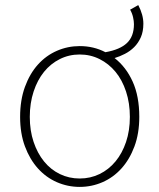

<svg xmlns="http://www.w3.org/2000/svg" viewBox="-20 -721 626 754"><path d="M523 -701 491 -683Q499 -669 502.5 -653.5Q506 -638 506 -626Q506 -578 478.5 -552Q451 -526 394 -516Q348 -540 293 -540Q246 -540 203.5 -521.5Q161 -503 129 -467.5Q97 -432 78 -380Q59 -328 59 -262Q59 -197 78 -146Q97 -95 129 -59.5Q161 -24 203.5 -5.5Q246 13 293 13Q340 13 382.5 -5.5Q425 -24 457 -59.5Q489 -95 508 -146Q527 -197 527 -262Q527 -343 501 -400.5Q475 -458 430 -493Q450 -499 470.5 -509.5Q491 -520 507 -536Q523 -552 533 -574.5Q543 -597 543 -628Q543 -663 523 -701ZM293 -20Q251 -20 215 -37.5Q179 -55 153 -87Q127 -119 112 -163.5Q97 -208 97 -262Q97 -316 112 -361.5Q127 -407 153 -439Q179 -471 215 -489Q251 -507 293 -507Q335 -507 371 -489Q407 -471 433.5 -439Q460 -407 475 -361.5Q490 -316 490 -262Q490 -208 475 -163.5Q460 -119 433.5 -87Q407 -55 371 -37.5Q335 -20 293 -20Z"/></svg>

Font: Spoqa Han Sans Neo Thin
Style: Regular
Weight: 100
Designer: [Spoqa Han Sans Neo] Dong-huui Kim  Younghwa Kang  Yujin Lee  [Noto Sans] Ryoko NISHIZUKA  (kana & ideographs); Paul D. 
Foundry: Spoqa (http://www.spoqa-han-sans.com)
Version: Version 1.100;hotconv 1.0.109;makeotfexe 2.5.65596